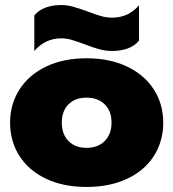

<svg xmlns="http://www.w3.org/2000/svg" viewBox="-20 -726 687 761"><path d="M116 -665Q151 -706 223 -706Q245 -706 267.5 -700Q290 -694 326 -681Q357 -669 379.5 -662.5Q402 -656 424 -656Q489 -656 531 -705V-565Q497 -524 424 -524Q399 -524 374.5 -530.5Q350 -537 317 -550Q284 -562 264 -568Q244 -574 223 -574Q159 -574 116 -524ZM20 -240Q20 -313 57 -371Q94 -429 162.5 -462Q231 -495 323 -495Q415 -495 484 -462Q553 -429 590 -371Q627 -313 627 -240Q627 -166 590 -108Q553 -50 484 -17.5Q415 15 323 15Q231 15 162.5 -17.5Q94 -50 57 -108Q20 -166 20 -240ZM422 -240Q422 -286 395 -312.5Q368 -339 323 -339Q278 -339 251.5 -312.5Q225 -286 225 -240Q225 -194 251.5 -167Q278 -140 323 -140Q368 -140 395 -167Q422 -194 422 -240Z"/></svg>

Font: Prompt ExtraBold
Style: Regular
Weight: 800
Designer: Katatrad Team
Foundry: CadsonDemak
Version: Version 1.000